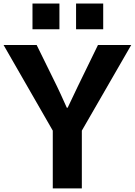

<svg xmlns="http://www.w3.org/2000/svg" viewBox="-21 -1051 752 1071"><path d="M-1 -799.8H183.6L296.9 -569.3Q310.5 -542 351.6 -450.2H356.4Q384.8 -508.8 413.1 -569.3L525.4 -799.8H710.9L435.5 -322.3V0H273.4V-322.3ZM160.2 -887.7V-1031.2H310.5V-887.7ZM403.3 -887.7V-1031.2H554.7V-887.7Z"/></svg>

Font: Gothic A1 Black
Style: Regular
Weight: 900
Version: Version 2.50